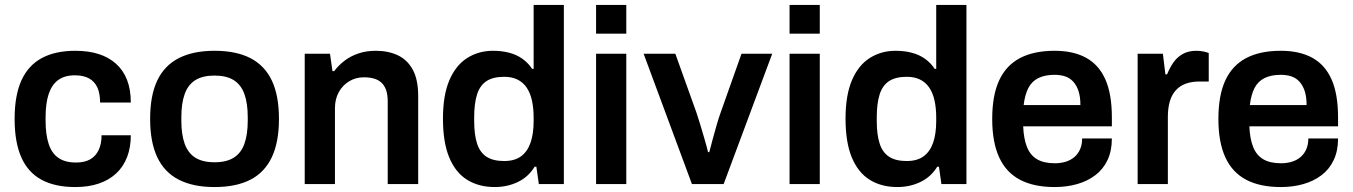

<svg xmlns="http://www.w3.org/2000/svg" viewBox="-20 -743 5460 775"><path d="M284 12Q202 12 147.5 -17.5Q93 -47 66 -108Q39 -169 39 -263Q39 -358 66.5 -418.5Q94 -479 148.5 -508.5Q203 -538 284 -538Q337 -538 378 -525Q419 -512 448.5 -485.5Q478 -459 493 -420Q508 -381 508 -329H384Q384 -366 373 -390Q362 -414 339.5 -426.5Q317 -439 282 -439Q241 -439 215 -420Q189 -401 176.5 -363.5Q164 -326 164 -269V-256Q164 -200 176.5 -162Q189 -124 216 -105.5Q243 -87 287 -87Q321 -87 343.5 -99.5Q366 -112 378 -137Q390 -162 390 -197H508Q508 -148 493 -109Q478 -70 449 -43Q420 -16 378.5 -2Q337 12 284 12Z M846 12Q760 12 702 -17.5Q644 -47 615 -108Q586 -169 586 -263Q586 -358 615 -418.5Q644 -479 702 -508.5Q760 -538 846 -538Q933 -538 990.5 -508.5Q1048 -479 1077 -418.5Q1106 -358 1106 -263Q1106 -169 1077 -108Q1048 -47 990.5 -17.5Q933 12 846 12ZM846 -88Q894 -88 923.5 -106.5Q953 -125 966.5 -162.5Q980 -200 980 -256V-270Q980 -326 966.5 -363.5Q953 -401 923.5 -419.5Q894 -438 846 -438Q798 -438 768.5 -419.5Q739 -401 725.5 -363.5Q712 -326 712 -270V-256Q712 -200 725.5 -162.5Q739 -125 768.5 -106.5Q798 -88 846 -88Z M1210 0V-526H1312L1322 -456H1329Q1347 -480 1371.5 -498.5Q1396 -517 1427.5 -527.5Q1459 -538 1497 -538Q1547 -538 1585.5 -520Q1624 -502 1646 -462Q1668 -422 1668 -355V0H1545V-333Q1545 -361 1538.5 -379.5Q1532 -398 1519.5 -409.5Q1507 -421 1489 -426Q1471 -431 1449 -431Q1416 -431 1389.5 -415Q1363 -399 1347.5 -371Q1332 -343 1332 -306V0Z M1977 12Q1913 12 1866 -17Q1819 -46 1793.5 -107Q1768 -168 1768 -264Q1768 -359 1794 -419.5Q1820 -480 1866 -509Q1912 -538 1970 -538Q2006 -538 2036 -530Q2066 -522 2089 -505.5Q2112 -489 2128 -465H2134V-723H2256V0H2155L2145 -70H2138Q2113 -29 2070.5 -8.5Q2028 12 1977 12ZM2015 -93Q2057 -93 2083 -112Q2109 -131 2121.5 -167Q2134 -203 2134 -255V-268Q2134 -307 2127 -338Q2120 -369 2105.5 -390Q2091 -411 2068.5 -422Q2046 -433 2015 -433Q1970 -433 1943.5 -415.5Q1917 -398 1905.5 -361.5Q1894 -325 1894 -269V-255Q1894 -200 1905.5 -164Q1917 -128 1943.5 -110.5Q1970 -93 2015 -93Z M2386 -607V-723H2508V-607ZM2386 0V-526H2508V0Z M2773 0 2578 -526H2706L2791 -289Q2797 -272 2805.5 -243.5Q2814 -215 2823 -184.5Q2832 -154 2838 -129H2843Q2849 -152 2857 -182Q2865 -212 2873.5 -241Q2882 -270 2889 -289L2973 -526H3097L2901 0Z M3167 -607V-723H3289V-607ZM3167 0V-526H3289V0Z M3602 12Q3538 12 3491 -17Q3444 -46 3418.5 -107Q3393 -168 3393 -264Q3393 -359 3419 -419.5Q3445 -480 3491 -509Q3537 -538 3595 -538Q3631 -538 3661 -530Q3691 -522 3714 -505.5Q3737 -489 3753 -465H3759V-723H3881V0H3780L3770 -70H3763Q3738 -29 3695.5 -8.5Q3653 12 3602 12ZM3640 -93Q3682 -93 3708 -112Q3734 -131 3746.5 -167Q3759 -203 3759 -255V-268Q3759 -307 3752 -338Q3745 -369 3730.5 -390Q3716 -411 3693.5 -422Q3671 -433 3640 -433Q3595 -433 3568.5 -415.5Q3542 -398 3530.5 -361.5Q3519 -325 3519 -269V-255Q3519 -200 3530.5 -164Q3542 -128 3568.5 -110.5Q3595 -93 3640 -93Z M4237 12Q4153 12 4097 -17.5Q4041 -47 4013 -108Q3985 -169 3985 -263Q3985 -358 4013 -418.5Q4041 -479 4097 -508.5Q4153 -538 4237 -538Q4313 -538 4364.5 -509.5Q4416 -481 4442 -422Q4468 -363 4468 -269V-233H4110Q4112 -184 4125 -150.5Q4138 -117 4165.5 -100.5Q4193 -84 4238 -84Q4261 -84 4281 -90Q4301 -96 4316 -108.5Q4331 -121 4339.5 -140Q4348 -159 4348 -184H4468Q4468 -134 4450.5 -97Q4433 -60 4401.5 -36Q4370 -12 4328 0Q4286 12 4237 12ZM4112 -319H4341Q4341 -352 4333.5 -375Q4326 -398 4312.5 -413Q4299 -428 4280 -434.5Q4261 -441 4237 -441Q4198 -441 4171.5 -428Q4145 -415 4131 -388Q4117 -361 4112 -319Z M4572 0V-526H4674L4684 -443H4691Q4701 -468 4715.5 -489.5Q4730 -511 4753 -524.5Q4776 -538 4809 -538Q4825 -538 4838.5 -535Q4852 -532 4859 -529V-414H4822Q4791 -414 4767 -405.5Q4743 -397 4726.5 -379Q4710 -361 4702 -334Q4694 -307 4694 -271V0Z M5150 12Q5066 12 5010 -17.5Q4954 -47 4926 -108Q4898 -169 4898 -263Q4898 -358 4926 -418.5Q4954 -479 5010 -508.5Q5066 -538 5150 -538Q5226 -538 5277.5 -509.5Q5329 -481 5355 -422Q5381 -363 5381 -269V-233H5023Q5025 -184 5038 -150.5Q5051 -117 5078.5 -100.5Q5106 -84 5151 -84Q5174 -84 5194 -90Q5214 -96 5229 -108.5Q5244 -121 5252.5 -140Q5261 -159 5261 -184H5381Q5381 -134 5363.5 -97Q5346 -60 5314.5 -36Q5283 -12 5241 0Q5199 12 5150 12ZM5025 -319H5254Q5254 -352 5246.5 -375Q5239 -398 5225.5 -413Q5212 -428 5193 -434.5Q5174 -441 5150 -441Q5111 -441 5084.5 -428Q5058 -415 5044 -388Q5030 -361 5025 -319Z"/></svg>

Font: Archivo SemiBold SemiBold
Style: Regular
Weight: 600
Version: Version 2.001